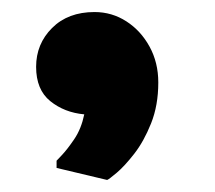

<svg xmlns="http://www.w3.org/2000/svg" viewBox="-20 -760 357 319"><path d="M74 -481V-493Q74 -493 83 -502.5Q92 -512 103.5 -529Q115 -546 120 -570Q87 -573 63.5 -592Q40 -611 40 -649Q40 -687 66.5 -713.5Q93 -740 137 -740Q166 -740 190 -724.5Q214 -709 228.5 -682.5Q243 -656 243 -623Q243 -585 231 -555Q219 -525 203 -504.5Q187 -484 174 -473Q161 -462 158 -461Z"/></svg>

Font: Kufam ExtraBold
Style: Italic
Weight: 800
Italic angle: -11°
Designer: Artur Schmal
Foundry: Original Type
Version: Version 1.301; ttfautohint (v1.8.3)